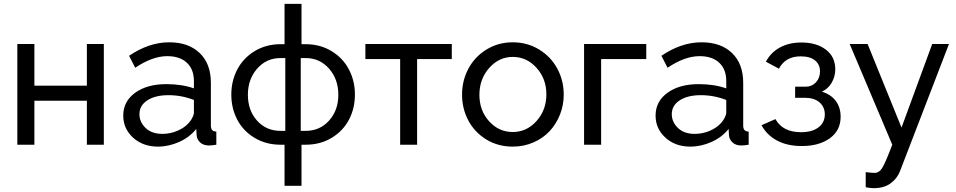

<svg xmlns="http://www.w3.org/2000/svg" viewBox="-20 -750 4956 995"><path d="M69.8 0V-522H158.2V-306.2H430.2V-522H518.1V0H430.2V-228H158.2V0Z M618.7 -150.9Q618.7 -224.6 680.4 -269.3Q742.2 -314 841.8 -314Q922.9 -314 984.9 -292V-330.1Q984.9 -390.6 948.5 -424.8Q912.1 -459 846.7 -459Q770 -459 680.7 -398.9L648.9 -460.9Q752 -530.8 856.9 -530.8Q957 -530.8 1014.9 -475.1Q1072.8 -419.4 1072.8 -320.8V-100.1Q1072.8 -83.5 1079.3 -76.2Q1085.9 -68.8 1101.1 -67.9V0Q1077.1 3.9 1063 3.9Q1033.7 3.9 1017.1 -12Q1000.5 -27.8 999 -48.8L997.1 -82Q963.4 -39.1 908.9 -14.6Q854.5 9.8 798.8 9.8Q720.7 9.8 669.7 -36.6Q618.7 -83 618.7 -150.9ZM959 -113.8Q970.7 -127 977.8 -141.8Q984.9 -156.7 984.9 -167V-231.9Q921.4 -256.8 853 -256.8Q785.2 -256.8 743.9 -230.2Q702.6 -203.6 702.6 -158.2Q702.6 -117.7 734.4 -86.9Q766.1 -56.2 821.8 -56.2Q861.8 -56.2 899.2 -72Q936.5 -87.9 959 -113.8Z M1454.6 212.9V0H1434.6Q1357.9 0 1298.8 -35.9Q1239.7 -71.8 1209.2 -130.4Q1178.7 -189 1178.7 -259.8Q1178.7 -330.6 1209.7 -389.9Q1240.7 -449.2 1299.8 -485.1Q1358.9 -521 1434.6 -521H1454.6V-730H1542.5V-521H1563.5Q1639.2 -521 1698.2 -485.1Q1757.3 -449.2 1788.3 -389.9Q1819.3 -330.6 1819.3 -259.8Q1819.3 -189 1788.8 -130.4Q1758.3 -71.8 1699.2 -35.9Q1640.1 0 1563.5 0H1542.5V212.9ZM1434.6 -71.8H1458.5V-449.2H1434.6Q1360.8 -449.2 1312.7 -394.3Q1264.6 -339.4 1264.6 -258.8Q1264.6 -178.2 1312 -125Q1359.4 -71.8 1434.6 -71.8ZM1538.6 -71.8H1563.5Q1637.7 -71.8 1685.5 -125.2Q1733.4 -178.7 1733.4 -258.8Q1733.4 -339.4 1685.3 -394.3Q1637.2 -449.2 1563.5 -449.2H1538.6Z M2053.7 0V-443.8H1873.5V-522H2321.3V-443.8H2141.6V0Z M2637.2 -530.8Q2712.9 -530.8 2773.9 -493.4Q2835 -456.1 2868.2 -394.3Q2901.4 -332.5 2901.4 -259.8Q2901.4 -205.6 2882.1 -156.5Q2862.8 -107.4 2828.6 -70.6Q2794.4 -33.7 2744.6 -12Q2694.8 9.8 2637.2 9.8Q2560.5 9.8 2500 -27.3Q2439.5 -64.5 2407 -125.7Q2374.5 -187 2374.5 -259.8Q2374.5 -332.5 2407.5 -394.3Q2440.4 -456.1 2501.2 -493.4Q2562 -530.8 2637.2 -530.8ZM2811.5 -261.2Q2811.5 -341.8 2760.5 -398.4Q2709.5 -455.1 2637.2 -455.1Q2565.9 -455.1 2515.1 -397.7Q2464.4 -340.3 2464.4 -258.8Q2464.4 -177.2 2514.6 -121.6Q2564.9 -65.9 2637.2 -65.9Q2709.5 -65.9 2760.5 -122.8Q2811.5 -179.7 2811.5 -261.2Z M3006.8 0V-522H3329.1V-443.8H3095.2V0Z M3377.4 -150.9Q3377.4 -224.6 3439.2 -269.3Q3501 -314 3600.6 -314Q3681.6 -314 3743.7 -292V-330.1Q3743.7 -390.6 3707.3 -424.8Q3670.9 -459 3605.5 -459Q3528.8 -459 3439.5 -398.9L3407.7 -460.9Q3510.7 -530.8 3615.7 -530.8Q3715.8 -530.8 3773.7 -475.1Q3831.5 -419.4 3831.5 -320.8V-100.1Q3831.5 -83.5 3838.1 -76.2Q3844.7 -68.8 3859.9 -67.9V0Q3835.9 3.9 3821.8 3.9Q3792.5 3.9 3775.9 -12Q3759.3 -27.8 3757.8 -48.8L3755.9 -82Q3722.2 -39.1 3667.7 -14.6Q3613.3 9.8 3557.6 9.8Q3479.5 9.8 3428.5 -36.6Q3377.4 -83 3377.4 -150.9ZM3717.8 -113.8Q3729.5 -127 3736.6 -141.8Q3743.7 -156.7 3743.7 -167V-231.9Q3680.2 -256.8 3611.8 -256.8Q3543.9 -256.8 3502.7 -230.2Q3461.4 -203.6 3461.4 -158.2Q3461.4 -117.7 3493.2 -86.9Q3524.9 -56.2 3580.6 -56.2Q3620.6 -56.2 3658 -72Q3695.3 -87.9 3717.8 -113.8Z M4135.3 6.8Q4060.5 6.8 4007.6 -21.2Q3954.6 -49.3 3926.3 -101.1L3998.5 -132.8Q4036.1 -64.9 4131.3 -64.9Q4188.5 -64.9 4221.4 -89.8Q4254.4 -114.7 4254.4 -157.2Q4254.4 -195.3 4227.5 -219Q4200.7 -242.7 4153.3 -243.2H4100.6V-300.8H4156.2Q4187.5 -300.8 4208.5 -323.5Q4229.5 -346.2 4229.5 -379.9Q4229.5 -416 4203.6 -437Q4177.7 -458 4129.4 -458Q4050.3 -458 4016.6 -394L3949.2 -430.2Q3974.1 -478 4021.7 -503.9Q4069.3 -529.8 4133.3 -529.8Q4211.4 -529.8 4260 -492.7Q4308.6 -455.6 4308.6 -391.1Q4308.6 -353.5 4290.3 -321.8Q4272 -290 4239.3 -274.9Q4286.1 -260.7 4311.3 -226.8Q4336.4 -192.9 4336.4 -145Q4336.4 -74.2 4280.8 -33.7Q4225.1 6.8 4135.3 6.8Z M4466.3 142.1Q4500.5 146 4512.2 146Q4536.1 146 4552.2 119.9Q4568.4 93.8 4604 0L4383.3 -522H4476.1L4651.9 -88.9L4811 -522H4897.9L4644 137.2Q4628.9 175.8 4595 200.4Q4561 225.1 4508.3 225.1Q4488.8 225.1 4466.3 220.2Z"/></svg>

Font: Rawline Medium
Style: Regular
Weight: 500
Designer: Matt McInerney, Pablo Impallari, Rodrigo Fuenzalida
Foundry: Matt McInerney, Pablo Impallari, Rodrigo Fuenzalida
Version: Version 4.020;PS 004.020;hotconv 1.0.88;makeotf.lib2.5.64775